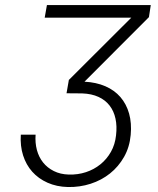

<svg xmlns="http://www.w3.org/2000/svg" viewBox="-20 -731 627 761"><path d="M500.5 -661.1H157.2L166 -710.9H577.6L570.3 -663.1L314.9 -407.2Q361.3 -404.8 397.5 -389.2Q433.6 -373.5 457.3 -346.2Q481 -318.8 491.7 -280.8Q502.4 -242.7 498 -196.3Q493.7 -147.9 471.7 -109.1Q449.7 -70.3 416 -43.5Q382.3 -16.6 339.4 -2.7Q296.4 11.2 249.5 10.3Q204.6 9.3 168.5 -6.8Q132.3 -22.9 107.9 -50.3Q83.5 -77.6 71.5 -115.2Q59.6 -152.8 62.5 -197.3H121.1Q118.7 -165 126.2 -136.7Q133.8 -108.4 150.6 -87.2Q167.5 -65.9 193.4 -53Q219.2 -40 252.9 -39.1Q288.6 -38.1 320.6 -48.6Q352.5 -59.1 377.9 -79.6Q403.3 -100.1 419.7 -129.2Q436 -158.2 439.9 -194.3Q444.3 -231 437.7 -261Q431.2 -291 414.3 -312.7Q397.5 -334.5 370.4 -346.9Q343.3 -359.4 305.7 -360.8L243.7 -361.3L252.9 -414.1Z"/></svg>

Font: Roboto Mono Light
Style: Italic
Weight: 300
Designer: Google
Version: Version 2.000985; 2015; ttfautohint (v1.3)